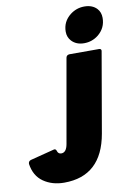

<svg xmlns="http://www.w3.org/2000/svg" viewBox="-357 -882 819 1179"><g transform="rotate(-10 52.5 -293.0)"><path d="M215 -593Q166 -593 137 -624Q115 -648 115 -682Q115 -745 166 -785Q205 -815 254 -815Q304 -815 332 -785Q353 -762 353 -727Q353 -664 304 -624Q265 -593 215 -593ZM-54 229Q-129 229 -183 191.5Q-237 154 -248 78Q-248 61 -232 56Q-83 17 -80 17Q-69 17 -66 29Q-60 49 -41 49Q-9 49 0 -2L92 -524Q95 -541 114 -542H298Q312 -542 312 -529L225 -27Q180 229 -54 229Z"/></g></svg>

Font: YamahaIndonesia935. App Black
Style: Italic
Weight: 900
Italic angle: -10°
Designer: Dalton Maag Ltd
Foundry: Dalton Maag Ltd
Version: Version 1.002; January 01, 2024; Regular/Italic